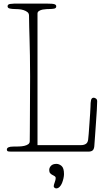

<svg xmlns="http://www.w3.org/2000/svg" viewBox="-20 -841 582 1065"><path d="M253 102Q253 89 263 78.5Q273 68 293 68Q308 68 321.5 79.5Q335 91 335 125Q335 135 332 148.5Q329 162 324 174.5Q319 187 310.5 195.5Q302 204 292 204Q287 204 282.5 200.5Q278 197 278 192Q278 185 283.5 170.5Q289 156 289 146Q289 140 283.5 136.5Q278 133 271 129.5Q264 126 258.5 120Q253 114 253 102ZM53 -28Q69 -28 85.5 -28.5Q102 -29 115 -32Q128 -35 136.5 -41Q145 -47 145 -58Q145 -70 145.5 -110Q146 -150 146 -202Q146 -254 146.5 -311.5Q147 -369 147 -416Q147 -483 146 -533Q145 -583 144 -622Q143 -661 142 -692.5Q141 -724 141 -754Q141 -767 132 -774Q123 -781 110.5 -785Q98 -789 83.5 -790Q69 -791 59 -791Q48 -791 35 -793.5Q22 -796 22 -806Q22 -817 36 -819Q50 -821 59 -821H241Q273 -821 282.5 -817.5Q292 -814 292 -806Q292 -795 279.5 -793Q267 -791 255 -791Q250 -791 239 -790.5Q228 -790 217 -788Q206 -786 197 -780.5Q188 -775 188 -766V-36H429Q446 -36 456.5 -43Q467 -50 469 -67Q470 -73 472 -98.5Q474 -124 476 -154Q478 -184 480 -211.5Q482 -239 482 -249Q482 -272 485 -285.5Q488 -299 500 -299Q505 -299 512 -294.5Q519 -290 519 -279Q519 -261 517 -229.5Q515 -198 512.5 -162Q510 -126 507.5 -90.5Q505 -55 503 -29Q501 -12 493 -6Q485 0 470 0H42Q25 0 21.5 -3Q18 -6 18 -11Q18 -28 53 -28Z"/></svg>

Font: Life Savers
Style: Regular
Weight: 400
Designer: Pablo Impallari, Rodrigo Fuenzalida, Brenda Gallo
Foundry: Pablo Impallari, Rodrigo Fuenzalida, Brenda Gallo
Version: Version 3.001; ttfautohint (v0.95) -l 8 -r 50 -G 200 -x 14 -